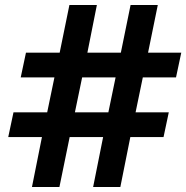

<svg xmlns="http://www.w3.org/2000/svg" viewBox="-20 -749 746 769"><path d="M108 0 148 -200H13L34 -299H169L198 -439H63L84 -538H219L258 -729H368L330 -538H464L503 -729H612L573 -538H706L685 -439H552L523 -299H656L635 -200H502L462 0H353L393 -200H259L218 0ZM280 -299H414L443 -439H309Z"/></svg>

Font: Mona Sans ExtraLight
Style: Bold Italic
Weight: 700
Italic angle: -11.6951°
Version: Version 2.000